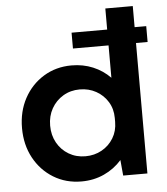

<svg xmlns="http://www.w3.org/2000/svg" viewBox="-53 -779 730 837"><g transform="rotate(-5 312.0 -361.0)"><path d="M559.1 0H453.1L446.8 -68.4Q414.6 -31.7 369.4 -11Q324.2 9.8 270.5 9.8Q202.1 9.8 147.9 -23.4Q93.8 -56.6 62.7 -114Q31.7 -171.4 31.7 -244.1Q31.7 -316.9 62.7 -374.3Q93.8 -431.6 147.9 -464.8Q202.1 -498 270.5 -498Q320.8 -498 364 -480Q407.2 -461.9 439 -429.2V-570.8H283.2V-640.1H439V-732.4H559.1V-640.1H609.9V-570.8H559.1ZM296.9 -98.1Q336.4 -98.1 368.4 -116Q400.4 -133.8 419.4 -165Q438.5 -196.3 438.5 -236.3V-253.4Q438.5 -293 419.4 -324Q400.4 -355 368.4 -372.8Q336.4 -390.6 296.9 -390.6Q256.3 -390.6 224.1 -371.3Q191.9 -352.1 173.3 -319.1Q154.8 -286.1 154.8 -244.6Q154.8 -202.6 173.3 -169.4Q191.9 -136.2 224.1 -117.2Q256.3 -98.1 296.9 -98.1Z"/></g></svg>

Font: Kumbh Sans SemiBold
Style: Regular
Weight: 600
Version: Version 1.005